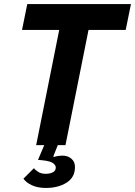

<svg xmlns="http://www.w3.org/2000/svg" viewBox="-20 -718 668 950"><path d="M207 212Q166 212 137.5 198.5Q109 185 96 166L148 114Q154 123 169 132.5Q184 142 206 142Q227 142 241.5 134.5Q256 127 256 111Q256 99 242 89Q228 79 190 75L168 73L199 0H159L273 -570H89L115 -698H628L602 -570H418L304 0H266L244 55L246 59Q258 55 268.5 53.5Q279 52 289 52Q315 52 333 67Q351 82 351 108Q351 160 309 186Q267 212 207 212Z"/></svg>

Font: IBM Plex Sans Var
Style: Italic
Weight: 400
Italic angle: -11.31°
Designer: Mike Abbink, Paul van der Laan, Pieter van Rosmalen
Foundry: Bold Monday
Version: Version 1.001